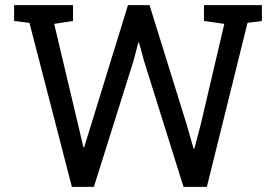

<svg xmlns="http://www.w3.org/2000/svg" viewBox="-20 -731 1080 751"><path d="M261.2 0 95.2 -641.6 35.2 -648.9V-710.9H265.6V-648.9L191.9 -637.7L284.7 -246.6L306.2 -155.3L309.1 -154.8L337.4 -246.1L480.5 -710.9H564.9L709.5 -246.1L737.3 -149.4H740.2L765.6 -246.1L857.4 -637.7L777.8 -648.9V-710.9H1004.4V-648.9L948.2 -641.6L789.1 0H697.8L543.5 -492.2L523.9 -564H521L502 -492.2L347.2 0Z"/></svg>

Font: Roboto Slab LO
Style: Regular
Weight: 400
Designer: Google
Version: Version 2.000